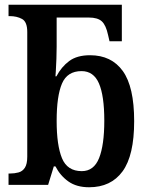

<svg xmlns="http://www.w3.org/2000/svg" viewBox="-20 -780 632 810"><path d="M356 10Q303 10 268.5 -14.5Q234 -39 214 -78H207L183 0H16V-48H23Q41 -48 58 -52.5Q75 -57 85 -72.5Q95 -88 95 -119V-645Q95 -688 73 -700Q51 -712 21 -712H16V-760H494V-606H442L436 -632Q427 -674 409.5 -690Q392 -706 355 -706H219V-583Q219 -562 218 -532Q217 -502 215.5 -480Q214 -458 214 -458H218Q239 -498 272 -522.5Q305 -547 360 -547Q450 -547 498 -480.5Q546 -414 546 -269Q546 -124 497 -57Q448 10 356 10ZM325 -58Q376 -58 398 -113Q420 -168 420 -271Q420 -376 397.5 -428Q375 -480 324 -480Q264 -480 241.5 -427.5Q219 -375 219 -270Q219 -167 241.5 -112.5Q264 -58 325 -58Z"/></svg>

Font: Noto Serif SemiCondensed SemiBold
Style: Regular
Weight: 600
Width: 4
Designer: Monotype Design Team
Foundry: Monotype Imaging Inc.
Version: Version 2.013; ttfautohint (v1.8.4.7-5d5b)